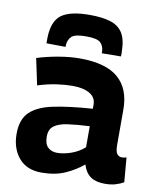

<svg xmlns="http://www.w3.org/2000/svg" viewBox="-86 -832 742 909"><g transform="rotate(10 285.0 -377.5)"><path d="M28 -151Q28 -220 64.5 -255.5Q101 -291 175 -306.5Q249 -322 363 -330V-350Q363 -384 333 -402Q303 -420 250 -420Q219 -420 177 -414.5Q135 -409 84 -393L57 -520Q104 -535 159.5 -544.5Q215 -554 261 -554Q387 -554 446.5 -502.5Q506 -451 506 -351V-182Q506 -149 515 -138Q524 -127 538 -127Q543 -127 549 -128Q555 -129 560 -131L570 -13Q553 -3 531 3.5Q509 10 480 10Q437 10 411.5 -7.5Q386 -25 374 -64Q337 -33 289 -11.5Q241 10 175 10Q104 10 66 -35.5Q28 -81 28 -151ZM171 -163Q171 -127 188 -111Q205 -95 232 -95Q263 -95 299 -107.5Q335 -120 363 -145V-246Q302 -243 259 -237Q216 -231 193.5 -214.5Q171 -198 171 -163ZM272 -765Q330 -765 369.5 -753.5Q409 -742 429.5 -711.5Q450 -681 451 -623Q452 -612 451 -597L359 -596Q359 -602 359 -605Q358 -631 342 -646.5Q326 -662 272 -662Q219 -662 203 -646.5Q187 -631 185 -605Q185 -599 185 -596L93 -597Q93 -604 93 -611Q93 -618 93 -624Q95 -704 136.5 -734.5Q178 -765 272 -765Z"/></g></svg>

Font: Georama
Style: Bold
Weight: 700
Designer: Jean-Baptiste Levee
Foundry: Production Type
Version: Version 1.000